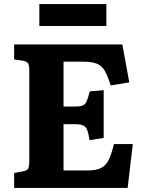

<svg xmlns="http://www.w3.org/2000/svg" viewBox="-20 -917 705 937"><path d="M49 0V-73L92 -81Q111 -84 117 -93.5Q123 -103 123 -132V-573Q123 -599 116.5 -608.5Q110 -618 90 -621L49 -627V-700H577L611 -515L520 -500Q506 -546 491.5 -571Q477 -596 453 -606Q429 -616 387 -616H290V-397H347Q371 -397 383.5 -402Q396 -407 403 -423Q410 -439 418 -471L486 -477V-244L417 -233Q412 -266 405.5 -282.5Q399 -299 385.5 -305Q372 -311 346 -311H290V-85H405Q448 -85 472 -96.5Q496 -108 510 -136Q524 -164 536 -214H628L603 0ZM172 -790V-897H499V-790Z"/></svg>

Font: Literata 12pt
Style: Bold
Weight: 700
Designer: Latin by Veronika Burian and Jose Scaglione. Greek by Irene Vlachou. Cyrillic by Vera Evstafieva.
Foundry: TypeTogether
Version: Version 3.002